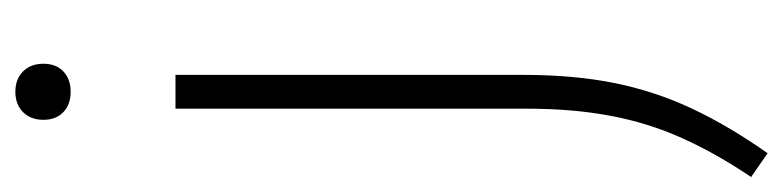

<svg xmlns="http://www.w3.org/2000/svg" viewBox="-417 -384 1020 250"><g transform="rotate(-90 93.0 -259.0)"><path d="M18.5 230.5 -12.5 209Q18.5 163 38.2 119Q58 75 67.2 26Q76.5 -23 76.5 -83.5V-540.5H120.5V-88Q120.5 -21.5 109.8 31.5Q99 84.5 76.5 132.2Q54 180 18.5 230.5ZM98.5 -677Q82 -677 72 -686.5Q62 -696 62 -712.5Q62 -729 72 -739Q82 -749 98.5 -749Q115 -749 125 -739Q135 -729 135 -712.5Q135 -696 125 -686.5Q115 -677 98.5 -677Z"/></g></svg>

Font: Encode Sans SmCnd XLt
Style: Regular
Weight: 200
Width: 4
Designer: Multiple Designers
Foundry: Impallari Type
Version: Version 3.002; ttfautohint (v1.8.3) -l 8 -r 50 -G 200 -x 14 